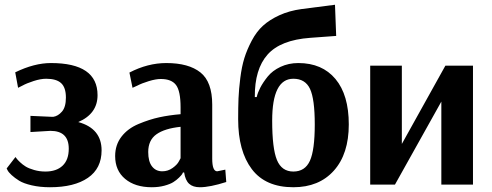

<svg xmlns="http://www.w3.org/2000/svg" viewBox="-20 -776 2068 807"><path d="M56 -407 44 -472Q124 -511 194 -511Q390 -511 390 -376Q390 -298 309 -263Q407 -236 407 -144Q407 -68 349.5 -28.5Q292 11 190 11Q148 11 113.5 3Q79 -5 60.5 -16.5Q42 -28 29 -40Q16 -52 12 -60L8 -68L45 -116Q47 -114 50 -109.5Q53 -105 64 -94.5Q75 -84 88 -76Q101 -68 123.5 -61.5Q146 -55 171 -55Q217 -55 243 -79.5Q269 -104 269 -151Q269 -226 192 -226L108 -221V-289L198 -285H204Q224 -288 240.5 -307Q257 -326 257 -366Q257 -408 237 -426.5Q217 -445 174 -445Q151 -445 121.5 -435.5Q92 -426 74 -416Z M739 -111V-243Q672 -236 637.5 -211.5Q603 -187 603 -137Q603 -97 619 -76.5Q635 -56 662 -56Q686 -56 705.5 -70Q725 -84 732 -98ZM537 -407 524 -471Q601 -511 679 -511Q773 -511 822.5 -471.5Q872 -432 872 -336V-109Q872 -56 893 -56L927 -63L931 -11Q862 11 820 11Q791 11 775 -3.5Q759 -18 754 -51H749Q748 -48 745.5 -44Q743 -40 732.5 -29.5Q722 -19 708.5 -10.5Q695 -2 671 4.5Q647 11 618 11Q548 11 506 -24Q464 -59 464 -120Q464 -167 490.5 -201.5Q517 -236 562.5 -255Q608 -274 649.5 -283Q691 -292 739 -296V-325Q739 -393 720 -418.5Q701 -444 656 -444Q635 -444 605.5 -435Q576 -426 557 -416Z M1213 -445Q1124 -445 1124 -269Q1124 -152 1144 -103.5Q1164 -55 1213 -55Q1262 -55 1282.5 -100Q1303 -145 1303 -253Q1303 -360 1283 -402.5Q1263 -445 1213 -445ZM1284 -617Q1159 -608 1104.5 -546.5Q1050 -485 1051 -368H1059Q1063 -386 1074 -407.5Q1085 -429 1105 -454Q1125 -479 1159 -495Q1193 -511 1234 -511Q1334 -511 1390 -444Q1446 -377 1446 -253Q1446 -129 1383.5 -59Q1321 11 1213 11Q1096 11 1038.5 -65Q981 -141 981 -275Q981 -325 982.5 -362.5Q984 -400 990 -448Q996 -496 1007 -531.5Q1018 -567 1038 -605Q1058 -643 1085.5 -668Q1113 -693 1154.5 -712Q1196 -731 1248 -738L1388 -756L1393 -625Z M1852 -500H1968V0H1835V-349L1640 0H1536V-500H1669V-171Z"/></svg>

Font: ArsenalBold
Style: Bold
Weight: 700
Designer: Andrij Shevchenko
Foundry: Stairsfor.com
Version: Version 1.000